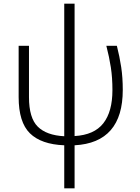

<svg xmlns="http://www.w3.org/2000/svg" viewBox="-20 -780 757 1040"><path d="M328 240V7Q203 2 142 -58Q81 -118 81 -254V-532H137V-254Q137 -141 184.5 -94Q232 -47 328 -42V-760H384V-43Q490 -49 539.5 -112Q589 -175 589 -292Q589 -359 580.5 -414.5Q572 -470 556 -532H613Q628 -473 636.5 -416.5Q645 -360 645 -293Q645 -7 384 7V240Z"/></svg>

Font: Noto Sans Light
Style: Regular
Weight: 300
Designer: Monotype Design Team
Foundry: Monotype Imaging Inc.
Version: Version 2.007